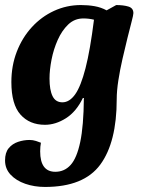

<svg xmlns="http://www.w3.org/2000/svg" viewBox="-24 -482 564 760"><path d="M154 258Q112 258 76 245.5Q40 233 18 209.5Q-4 186 -4 153Q-4 122 10.5 104.5Q25 87 47.5 79.5Q70 72 93 72Q106 72 118.5 76Q131 80 138 83Q135 98 135 117Q135 198 195 198Q231 198 255.5 171Q280 144 293.5 80.5Q307 17 308 -94H304Q278 -40 237 -14Q196 12 154 12Q93 12 57 -28.5Q21 -69 21 -157Q21 -222 42.5 -277.5Q64 -333 102 -374.5Q140 -416 190 -439Q240 -462 296 -462Q325 -462 350.5 -457.5Q376 -453 398 -441L436 -462Q465 -462 484.5 -456Q504 -450 504 -430Q504 -423 497 -396.5Q490 -370 480.5 -331.5Q471 -293 461 -249.5Q451 -206 444.5 -164Q438 -122 438 -89Q438 81 373 169.5Q308 258 154 258ZM172 -171Q172 -126 184 -101.5Q196 -77 223 -77Q251 -77 273.5 -108.5Q296 -140 314.5 -212Q333 -284 348 -404Q328 -409 306 -409Q271 -409 246 -385Q221 -361 204.5 -324Q188 -287 180 -246Q172 -205 172 -171Z"/></svg>

Font: Petrona ExtraBold
Style: Italic
Weight: 800
Italic angle: -9°
Designer: Ringo R. Seeber
Foundry: Ringo R. Seeber
Version: Version 2.001; ttfautohint (v1.8.3)